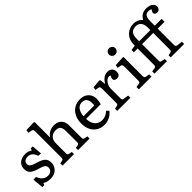

<svg xmlns="http://www.w3.org/2000/svg" viewBox="160 -1827 2886 2886"><g transform="rotate(-45 1603.0 -384.0)"><path d="M64.9 14.2 48.8 -158.2 105 -162.1Q119.1 -124 139.2 -97.9Q159.2 -71.8 186 -58.8Q212.9 -45.9 245.1 -45.9Q289.1 -45.9 314 -68.4Q338.9 -90.8 338.9 -129.9Q338.9 -151.9 328.4 -167Q317.9 -182.1 292.5 -194.6Q267.1 -207 222.2 -219.2Q178.2 -231.4 147.2 -245.6Q116.2 -259.8 97.2 -277.8Q78.1 -295.9 69.6 -318.4Q61 -340.8 61 -371.1Q61 -417 82 -450.4Q103 -483.9 142.1 -502.4Q181.2 -521 232.9 -521Q263.7 -521 294.4 -511.5Q325.2 -502 342.8 -486.8L351.1 -521H395L408.2 -357.9L351.1 -362.8Q341.3 -409.7 309.1 -438.2Q276.9 -466.8 234.9 -466.8Q191.9 -466.8 168.5 -448Q145 -429.2 145 -394Q145 -373 155 -357.9Q165 -342.8 190.4 -330.8Q215.8 -318.8 259.8 -306.2Q304.7 -293 335.9 -278.6Q367.2 -264.2 386 -246.1Q404.8 -228 413.3 -205.1Q421.9 -182.1 421.9 -151.9Q421.9 -103 398.9 -65.4Q376 -27.8 335.9 -6.8Q295.9 14.2 243.2 14.2Q204.1 14.2 171.6 5.1Q139.2 -3.9 118.2 -20L106.9 14.2Z M506.8 0V-46.9L552.7 -56.2Q569.8 -59.1 575.2 -69.1Q580.6 -79.1 580.6 -104V-644Q580.6 -679.2 573 -689.7Q565.4 -700.2 537.6 -704.1L493.7 -710.9L499.5 -761.2L662.6 -766.1L673.8 -754.9V-437V-428.2Q696.8 -470.2 742.7 -495.6Q788.6 -521 840.8 -521Q894 -521 930.4 -501.5Q966.8 -481.9 985.8 -443.8Q1004.9 -405.8 1004.9 -350.1V-96.2Q1004.9 -74.2 1009.8 -66.7Q1014.6 -59.1 1035.6 -55.2L1082.5 -46.9V0H837.9V-45.9L881.8 -54.2Q900.9 -58.1 906.2 -66.2Q911.6 -74.2 911.6 -96.2V-320.8Q911.6 -367.7 902.1 -395.8Q892.6 -423.8 870.6 -436.5Q848.6 -449.2 811.5 -449.2Q769.5 -449.2 738.5 -432.1Q707.5 -415 690.7 -383.5Q673.8 -352.1 673.8 -310.1V-100.1Q673.8 -78.1 678.7 -69.1Q683.6 -60.1 698.7 -57.1L751.5 -45.9V0Z M1392.6 14.2Q1319.3 14.2 1265.9 -17.8Q1212.4 -49.8 1182.9 -108.9Q1153.3 -168 1153.3 -247.1Q1153.3 -330.1 1183.8 -391.6Q1214.4 -453.1 1269.3 -487.1Q1324.2 -521 1397.5 -521Q1452.6 -521 1494.1 -499Q1535.6 -477.1 1558.6 -437Q1581.5 -397 1581.5 -344.2Q1581.5 -323.2 1577.9 -298.1Q1574.2 -272.9 1567.4 -246.1H1254.4Q1256.3 -188 1276.4 -146Q1296.4 -104 1331.8 -82Q1367.2 -60.1 1415.5 -60.1Q1453.6 -60.1 1489.5 -75.9Q1525.4 -91.8 1553.2 -120.1L1588.4 -85Q1554.2 -39.1 1501.5 -12.5Q1448.7 14.2 1392.6 14.2ZM1254.4 -301.8H1484.4Q1486.3 -311.5 1486.8 -323.2Q1487.3 -335 1487.3 -348.1Q1487.3 -407.2 1461.9 -437.5Q1436.5 -467.8 1386.2 -467.8Q1348.1 -467.8 1320.8 -449Q1293.5 -430.2 1276.4 -393.1Q1259.3 -356 1254.4 -301.8Z M1671.4 0V-47.9L1719.2 -57.1Q1735.4 -60.1 1740.2 -69.6Q1745.1 -79.1 1745.1 -105V-384.8Q1745.1 -419.9 1739.3 -431.9Q1733.4 -443.8 1711.4 -446.8L1662.1 -454.1L1669.4 -502.9L1804.2 -514.2L1816.4 -506.8L1827.1 -417H1830.1Q1858.9 -467.8 1897 -494.4Q1935.1 -521 1979 -521Q2025.9 -521 2054 -495.1Q2082 -469.2 2082 -424.8Q2082 -398.9 2074.7 -381.3Q2067.4 -363.8 2052.2 -355Q2037.1 -346.2 2015.1 -346.2Q1987.3 -346.2 1971.7 -357.7Q1956.1 -369.1 1956.1 -390.1Q1956.1 -397.9 1958.3 -406Q1960.4 -414.1 1964.8 -424.6Q1969.2 -435.1 1975.1 -448.2Q1953.1 -459.5 1929.2 -451.7Q1905.3 -443.8 1884.8 -422.4Q1864.3 -400.9 1851.3 -370.4Q1838.4 -339.8 1838.4 -306.2V-103Q1838.4 -79.1 1842.8 -70.6Q1847.2 -62 1863.3 -60.1L1949.2 -46.9V0Z M2128.9 0V-48.8L2186 -58.1Q2206.1 -61 2211.4 -71Q2216.8 -81.1 2216.8 -108.9V-381.8Q2216.8 -418 2210.4 -429.9Q2204.1 -441.9 2180.7 -444.8L2132.8 -452.1L2139.6 -502L2297.9 -509.8L2310.1 -504.9V-105Q2310.1 -85.9 2314.9 -74Q2319.8 -62 2341.8 -58.1L2397.9 -47.9V0ZM2249 -620.1Q2220.2 -620.1 2200.9 -638.7Q2181.6 -657.2 2181.6 -686Q2181.6 -714.8 2200.7 -733.9Q2219.7 -752.9 2249 -752.9Q2278.8 -752.9 2297.9 -734.4Q2316.9 -715.8 2316.9 -687Q2316.9 -658.2 2297.9 -639.2Q2278.8 -620.1 2249 -620.1Z M2643.6 -506.8H2881.3V-559.1Q2881.3 -629.9 2850.3 -667Q2819.3 -704.1 2766.6 -704.1Q2734.4 -704.1 2705.8 -692.1Q2677.2 -680.2 2660.4 -647.7Q2643.6 -615.2 2643.6 -553.2ZM2462.4 0V-47.9L2519.5 -57.1Q2541.5 -61 2545.9 -73.5Q2550.3 -85.9 2550.3 -107.9V-445.8H2470.2V-496.1L2550.3 -505.9V-515.1Q2550.3 -578.1 2568.8 -624Q2587.4 -669.9 2618.9 -699Q2650.4 -728 2688.5 -741.9Q2726.6 -755.9 2765.6 -755.9Q2806.6 -755.9 2843.5 -741.5Q2880.4 -727.1 2911.6 -690.9Q2926.8 -719.7 2949 -740.5Q2971.2 -761.2 3000.2 -771.7Q3029.3 -782.2 3065.4 -782.2Q3104.5 -782.2 3136 -771Q3167.5 -759.8 3186.5 -738.3Q3205.6 -716.8 3205.6 -686Q3205.6 -661.1 3189.9 -640.6Q3174.3 -620.1 3145.5 -620.1Q3117.7 -620.1 3104 -631.6Q3090.3 -643.1 3090.3 -659.2Q3090.3 -670.4 3095.5 -681.6Q3100.6 -692.9 3115.2 -717.8Q3104 -723.6 3088.1 -726.8Q3072.3 -730 3061.5 -730Q3032.7 -730 3012.9 -717Q2993.2 -704.1 2983.9 -675Q2974.6 -646 2974.6 -599.1V-506.8H3120.6V-443.8H2974.6V-104Q2974.6 -83 2980 -72.5Q2985.4 -62 3006.3 -59.1L3093.3 -47.9V0H2807.6V-45.9L2850.6 -54.2Q2872.6 -58.1 2877 -69.1Q2881.3 -80.1 2881.3 -102.1V-445.8H2643.6V-101.1Q2643.6 -78.1 2647.9 -70.1Q2652.3 -62 2672.4 -57.1L2726.6 -46.9V0Z"/></g></svg>

Font: Literata
Style: Regular
Weight: 400
Designer: Latin by Veronika Burian and Jose Scaglione. Greek by Irene Vlachou. Cyrillic by Vera Evstafieva.
Foundry: TypeTogether
Version: Version 3.002